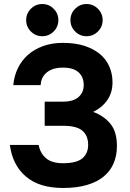

<svg xmlns="http://www.w3.org/2000/svg" viewBox="-20 -925 645 954"><path d="M293 9Q175 9 108.5 -48Q42 -105 29 -205H172Q180 -163 209 -138.5Q238 -114 293 -114Q361 -114 389.5 -138.5Q418 -163 418 -205Q418 -251 389.5 -275.5Q361 -300 293 -300H202V-420H293Q345 -420 370.5 -443Q396 -466 396 -502Q396 -542 370.5 -565.5Q345 -589 293 -589Q242 -589 213 -565.5Q184 -542 182 -502H46Q50 -547 68.5 -585.5Q87 -624 118.5 -652Q150 -680 194 -696Q238 -712 293 -712Q354 -712 400 -697Q446 -682 477 -656Q508 -630 523.5 -594Q539 -558 539 -516Q539 -465 513.5 -428Q488 -391 443 -369Q497 -349 529 -309.5Q561 -270 561 -199Q561 -153 545 -114.5Q529 -76 496 -48.5Q463 -21 412.5 -6Q362 9 293 9ZM190 -745Q157 -745 133.5 -768.5Q110 -792 110 -825Q110 -858 133.5 -881.5Q157 -905 190 -905Q223 -905 246.5 -881.5Q270 -858 270 -825Q270 -792 246.5 -768.5Q223 -745 190 -745ZM410 -745Q377 -745 353.5 -768.5Q330 -792 330 -825Q330 -858 353.5 -881.5Q377 -905 410 -905Q443 -905 466.5 -881.5Q490 -858 490 -825Q490 -792 466.5 -768.5Q443 -745 410 -745Z"/></svg>

Font: Golos UI
Style: Bold
Weight: 700
Designer: A.Korolkova, Vitaly Kuzmin
Foundry: ParaType Ltd
Version: Version 2.000